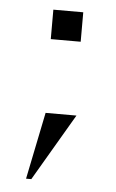

<svg xmlns="http://www.w3.org/2000/svg" viewBox="-44 -441 355 587"><g transform="rotate(5 133.5 -148.0)"><path d="M194.8 -92.8 74.2 112.8H58.1L100.1 -92.8ZM96.2 -318.8V-409.2H188V-318.8Z"/></g></svg>

Font: Halibut
Style: Regular
Weight: 400
Designer: Matteo Maggi
Foundry: Collletttivo
Version: Version 3.080 | FøM Fix